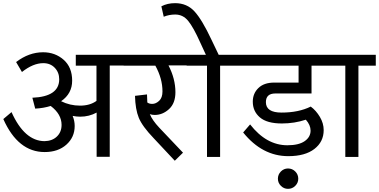

<svg xmlns="http://www.w3.org/2000/svg" viewBox="-20 -994 2400 1216"><path d="M783 -647 784 -579H675V-1H592V-281Q544 -255 488 -255Q465 -255 440 -260Q453 -229 453 -196Q453 -125 400.5 -78Q348 -31 263 -31Q94 -31 1 -240L53 -284Q135 -101 262 -100Q311 -101 340.5 -129.5Q370 -158 370 -203Q370 -271 301 -323Q257 -309 203 -306L185 -375Q355 -382 355 -492Q355 -535 327 -564.5Q299 -594 254 -594Q190 -594 119 -538L82 -601Q163 -663 253 -663Q329 -663 383 -615.5Q437 -568 437 -483Q437 -401 367 -353Q423 -325 487 -325Q550 -325 591 -355V-578H460V-647Z M1182 -647V-580H1047Q1091 -495 1091 -410Q1091 -340 1050.5 -303Q1010 -266 960 -266Q944 -266 929 -271Q944 -233 989 -185L1139 -27L1087 24L954 -118Q881 -194 859 -248Q837 -302 835 -387L911 -396Q911 -375 913 -345Q925 -336 944 -336Q967 -336 988 -355.5Q1009 -375 1009 -415Q1009 -496 964 -578H763V-647Z M1484 -647V-578H1374V0H1291V-578H1162V-647H1284L1248 -725Q1205 -821 1172 -861.5Q1139 -902 1090 -902Q1051 -902 1017 -888L1002 -954Q1040 -974 1089 -974Q1164 -974 1212 -921.5Q1260 -869 1320 -741L1365 -647Z M1724 -402Q1664 -402 1664 -347Q1664 -281 1763 -281Q1871 -281 1948 -319Q1982 -294 2006 -253.5Q2030 -213 2030 -170Q2030 -96 1971 -50.5Q1912 -5 1806 -5Q1641 -5 1520 -155L1564 -206Q1667 -74 1800 -74Q1872 -74 1909.5 -100Q1947 -126 1947 -167Q1947 -202 1917 -236Q1845 -212 1765 -212Q1671 -212 1626 -250.5Q1581 -289 1581 -350Q1581 -402 1616.5 -436.5Q1652 -471 1717 -471H1871V-578H1464V-647H2059V-578H1953V-402Z M1740 138Q1740 111 1759 92Q1778 73 1804 73Q1831 73 1850 92Q1869 111 1869 138Q1869 164 1850 183Q1831 202 1804 202Q1778 202 1759 183Q1740 164 1740 138Z M2360 -647V-578H2250V0H2167V-578H2038V-647Z"/></svg>

Font: Martel Sans
Style: Regular
Weight: 400
Designer: Dan Reynolds and Mathieu Réguer
Foundry: Dan Reynolds and Mathieu Réguer
Version: Version 1.001;PS 001.001;hotconv 1.0.70;makeotf.lib2.5.58329